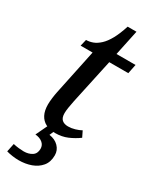

<svg xmlns="http://www.w3.org/2000/svg" viewBox="-236 -757 854 1057"><g transform="rotate(30 191.0 -228.5)"><path d="M186 10Q150 10 125 -3Q100 -16 86.5 -42Q73 -68 73 -107Q73 -125 76 -148.5Q79 -172 83 -191L143 -477H67L77 -519Q98 -519 119.5 -527Q141 -535 162.5 -555Q184 -575 203 -609.5Q222 -644 239 -697H295L261 -536H382L370 -477H249L188 -194Q183 -170 179.5 -148Q176 -126 176 -111Q176 -82 190 -69.5Q204 -57 229 -57Q250 -57 272 -63.5Q294 -70 310 -79L328 -42Q298 -20 263 -5Q228 10 186 10ZM86 240Q68 240 46.5 237Q25 234 8 229L19 176Q36 180 54.5 182Q73 184 86 184Q117 184 138.5 170Q160 156 160 125Q160 102 142 87.5Q124 73 96 71L134 -9H183L164 34Q201 39 223.5 62Q246 85 246 117Q246 160 223.5 187Q201 214 165 227Q129 240 86 240Z"/></g></svg>

Font: ET Text
Style: Italic
Weight: 470
Italic angle: -12°
Designer: Monotype Design Team
Foundry: Monotype Imaging Inc.
Version: Version 2.009